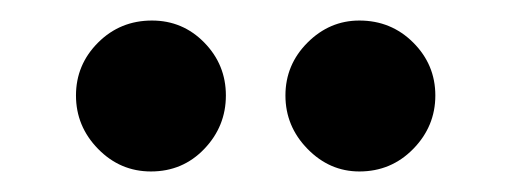

<svg xmlns="http://www.w3.org/2000/svg" viewBox="-20 -757 497 187"><path d="M54 -664Q54 -694 75.5 -715.5Q97 -737 128 -737Q158 -737 179 -715.5Q200 -694 200 -664Q200 -634 179 -612Q158 -590 127 -590Q97 -590 75.5 -612Q54 -634 54 -664ZM258 -664Q258 -694 279.5 -715.5Q301 -737 330 -737Q361 -737 382.5 -715.5Q404 -694 404 -664Q404 -634 382.5 -612Q361 -590 330 -590Q301 -590 279.5 -612Q258 -634 258 -664Z"/></svg>

Font: Rising Sun
Style: Bold
Weight: 700
Designer: Matt McInerney, Pablo Impallari, Rodrigo Fuenzalida (Raleway font), Stephen Hutchings (Greek), Cristiano Sobral (main ch
Foundry: The Rising Sun Project Authors
Version: Version 4.327; ttfautohint (v1.8.4.7-5d5b-dirty)